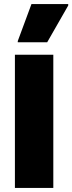

<svg xmlns="http://www.w3.org/2000/svg" viewBox="-20 -845 354 940"><path d="M53 75V-577H241V75ZM67 -638V-644L134 -825H314V-818L211 -638Z"/></svg>

Font: Farlight84_Sys_V01
Style: Bold
Weight: 700
Designer: Monotype Design Team, Nadine Chahine and Nizar Qandah
Foundry: Monotype Imaging Inc.
Version: Version 2.004;October 31, 2024;FontCreator 14.0.0.2814 64-bi